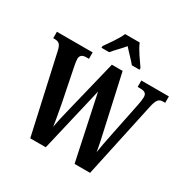

<svg xmlns="http://www.w3.org/2000/svg" viewBox="-202 -1114 1277 1298"><g transform="rotate(30 437.0 -465.5)"><path d="M315 -784V-771H375C397 -799 437 -837 463 -869C488 -839 534 -795 552 -771H612V-784C586 -822 538 -886 521 -931H407C389 -886 341 -822 315 -784ZM68 -611 204 0H325L443 -503L550 0H671L797 -586C811 -652 827 -664 858 -664H874V-714H659V-664H678C714 -664 730 -654 730 -624C730 -611 726 -581 722 -563L668 -298C656 -239 646 -188 639 -143C632 -190 620 -244 605 -310L517 -707H433L334 -302C319 -241 307 -191 299 -145C294 -189 280 -256 271 -309L219 -567C215 -586 211 -612 211 -624C211 -651 227 -664 259 -664H279V-714H0V-664H10C42 -664 58 -654 68 -611Z"/></g></svg>

Font: Noto Serif Georgian ExtraCondensed Bold
Style: Regular
Weight: 700
Width: 2
Designer: Monotype Design Team, Akaki Razmadze
Foundry: Google LLC
Version: Version 2.003